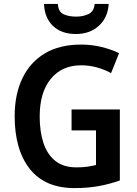

<svg xmlns="http://www.w3.org/2000/svg" viewBox="-20 -952 703 982"><path d="M346 -392H593V-29Q539 -10 483.5 0Q428 10 361 10Q210 10 132.5 -88Q55 -186 55 -358Q55 -469 94.5 -551.5Q134 -634 209.5 -679Q285 -724 395 -724Q448 -724 498 -712Q548 -700 589 -680L548 -578Q516 -596 476.5 -607Q437 -618 395 -618Q297 -618 240 -549Q183 -480 183 -356Q183 -280 202 -221.5Q221 -163 262.5 -129.5Q304 -96 371 -96Q404 -96 427 -99.5Q450 -103 471 -108V-285H346ZM536 -932Q532 -863 486 -820.5Q440 -778 368 -778Q295 -778 251.5 -819Q208 -860 205 -932H276Q278 -892 304.5 -879.5Q331 -867 370 -867Q404 -867 432.5 -880Q461 -893 464 -932Z"/></svg>

Font: Noto Sans Sinhala UI SemiCondensed SemiBold
Style: Regular
Weight: 600
Width: 4
Designer: Jelle Bosma - Monotype Design Team
Foundry: Monotype Imaging Inc.
Version: Version 2.006; ttfautohint (v1.8.4.7-5d5b)